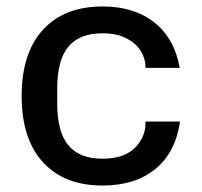

<svg xmlns="http://www.w3.org/2000/svg" viewBox="-20 -564 624 594"><path d="M47 -267Q47 -400 113 -472Q179 -544 297 -544Q395 -544 457.5 -494.5Q520 -445 536 -354H430V-359Q430 -382 416 -405.5Q402 -429 372 -445Q342 -461 297 -461Q226 -461 191.5 -419.5Q157 -378 157 -291V-243Q157 -156 191.5 -114.5Q226 -73 297 -73Q363 -73 396.5 -106Q430 -139 430 -182V-188H537Q523 -92 460.5 -41Q398 10 297 10Q179 10 113 -62Q47 -134 47 -267Z"/></svg>

Font: Mozilla Text BETA Medium
Style: Regular
Weight: 500
Designer: Studio DRAMA
Foundry: Studio DRAMA
Version: Version 0.100